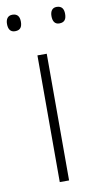

<svg xmlns="http://www.w3.org/2000/svg" viewBox="-95 -752 409 791"><g transform="rotate(-10 109.5 -356.5)"><path d="M-12 -679C-12 -658 -4 -644 16 -644C39 -644 46 -658 46 -679C46 -698 39 -713 16 -713C-4 -713 -12 -698 -12 -679ZM174 -679C174 -658 182 -644 201 -644C224 -644 231 -658 231 -679C231 -698 224 -713 201 -713C182 -713 174 -698 174 -679ZM128 0V-530H89V0Z"/></g></svg>

Font: Noto Sans Georgian ExtraLight
Style: Regular
Weight: 200
Designer: Monotype Design Team, Akaki Razmadze
Foundry: Google LLC
Version: Version 2.005